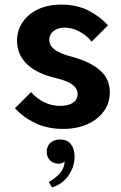

<svg xmlns="http://www.w3.org/2000/svg" viewBox="-20 -541 527 834"><path d="M115 -141Q137 -115 170 -98Q203 -81 242 -81Q276 -81 296.5 -94.5Q317 -108 317 -132Q317 -157 293.5 -174Q270 -191 222 -202Q140 -221 97 -262.5Q54 -304 54 -364Q54 -408 77.5 -443.5Q101 -479 144 -500Q187 -521 247 -521Q313 -521 363.5 -495.5Q414 -470 449 -431L378 -360Q357 -387 325 -404Q293 -421 261 -421Q231 -421 212.5 -406Q194 -391 194 -368Q194 -344 216.5 -326Q239 -308 291 -295Q372 -273 414.5 -235.5Q457 -198 457 -140Q457 -93 430.5 -57Q404 -21 358.5 -1Q313 19 254 19Q186 19 133 -6.5Q80 -32 45 -71ZM192 250Q221 233 240 212Q259 191 261 160Q258 164 250 167Q242 170 233 170Q214 170 198.5 156.5Q183 143 183 119Q183 94 199 79.5Q215 65 241 65Q273 65 288.5 86Q304 107 304 139Q304 184 277 222Q250 260 206 273Z"/></svg>

Font: Moderustic SemiBold
Style: Regular
Weight: 600
Designer: Tural Alisoy
Foundry: TAFT Foundry
Version: Version 2.120